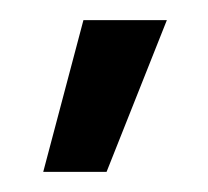

<svg xmlns="http://www.w3.org/2000/svg" viewBox="-20 -722 207 191"><path d="M63 -702H146L86 -551H23Z"/></svg>

Font: Moderustic
Style: Regular
Weight: 400
Designer: Tural Alisoy
Foundry: TAFT Foundry
Version: Version 2.120